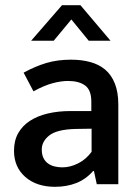

<svg xmlns="http://www.w3.org/2000/svg" viewBox="-20 -710 535 740"><path d="M71 -430Q117 -455 159.5 -467.5Q202 -480 254 -480Q294 -480 327.5 -471Q361 -462 385 -442Q409 -422 422.5 -388.5Q436 -355 436 -307V0H353L342 -51H339Q311 -19 274 -4.5Q237 10 192 10Q121 10 77.5 -28Q34 -66 34 -129Q34 -168 50 -196.5Q66 -225 95 -244Q124 -263 164 -272.5Q204 -282 252 -282H332V-318Q332 -363 308 -380.5Q284 -398 242 -398Q216 -398 183.5 -389.5Q151 -381 109 -358ZM333 -214 270 -213Q199 -211 170 -188Q141 -165 141 -134Q141 -114 147.5 -101Q154 -88 165 -80Q176 -72 190.5 -68.5Q205 -65 220 -65Q251 -65 281.5 -80.5Q312 -96 333 -125ZM406 -553H322L255 -635L187 -553H100L219 -690H290Z"/></svg>

Font: Mukta Mahee Medium
Style: Regular
Weight: 500
Designer: Shuchita Grover, Noopur Datye, Girish Dalvi, Yashodeep Gholap
Foundry: Ek Type
Version: Version 2.538;PS 1.000;hotconv 16.6.51;makeotf.lib2.5.65220;